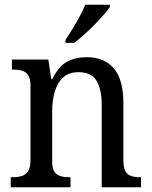

<svg xmlns="http://www.w3.org/2000/svg" viewBox="-20 -786 637 806"><path d="M25 0V-42H33Q54 -42 71 -47Q88 -52 98 -67.5Q108 -83 108 -114V-426Q108 -456 98 -470.5Q88 -485 71.5 -489.5Q55 -494 35 -494H30V-536H183L195 -455H200Q227 -509 262.5 -527.5Q298 -546 344 -546Q417 -546 457.5 -499.5Q498 -453 498 -350V-114Q498 -83 506.5 -67.5Q515 -52 531 -47Q547 -42 567 -42H572V0H407V-346Q407 -410 385.5 -446.5Q364 -483 310 -483Q268 -483 244 -460Q220 -437 209.5 -400Q199 -363 199 -320V-109Q199 -79 208.5 -65Q218 -51 234.5 -46.5Q251 -42 271 -42H276V0ZM255 -619Q270 -641 285.5 -666.5Q301 -692 315 -718Q329 -744 338 -766H441V-756Q432 -743 415 -723.5Q398 -704 376.5 -682Q355 -660 333 -640.5Q311 -621 292 -606H255Z"/></svg>

Font: Noto Serif Khmer SemiCondensed
Style: Regular
Weight: 400
Width: 4
Designer: Danh Hong and the Monotype Design Team
Foundry: Monotype Imaging Inc.
Version: Version 2.004